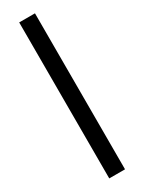

<svg xmlns="http://www.w3.org/2000/svg" viewBox="-229 -898 695 927"><g transform="rotate(-30 118.5 -435.0)"><path d="M75.2 0V-869.6H163.1V0Z"/></g></svg>

Font: AntonioLight
Style: Regular
Weight: 300
Designer: Vernon Adams
Foundry: Vernon Adams
Version: Version 1.002